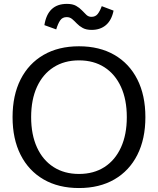

<svg xmlns="http://www.w3.org/2000/svg" viewBox="-20 -952 810 984"><path d="M384.8 11.7Q279.8 11.7 203.4 -32.5Q127 -76.7 85.7 -158.2Q44.4 -239.7 44.4 -351.6Q44.4 -463.9 85.7 -545.2Q127 -626.5 203.4 -670.7Q279.8 -714.8 384.8 -714.8Q489.7 -714.8 566.2 -670.7Q642.6 -626.5 683.8 -545.2Q725.1 -463.9 725.1 -351.6Q725.1 -239.7 683.8 -158.2Q642.6 -76.7 566.2 -32.5Q489.7 11.7 384.8 11.7ZM384.8 -60.5Q460.4 -60.5 515.4 -95.9Q570.3 -131.3 600.1 -196.8Q629.9 -262.2 629.9 -351.6Q629.9 -441.4 600.1 -506.6Q570.3 -571.8 515.4 -607.2Q460.4 -642.6 384.8 -642.6Q309.6 -642.6 254.4 -607.2Q199.2 -571.8 169.4 -506.6Q139.6 -441.4 139.6 -351.6Q139.6 -262.2 169.4 -196.8Q199.2 -131.3 254.4 -95.9Q309.6 -60.5 384.8 -60.5ZM449.7 -798.8Q421.9 -798.8 404.1 -808.6Q386.2 -818.4 373.8 -831.5Q361.3 -844.7 349.6 -854.5Q337.9 -864.3 321.8 -864.3Q299.8 -864.3 288.3 -847.4Q276.9 -830.6 268.1 -801.3L207.5 -823.2Q224.6 -932.1 322.8 -932.1Q352.1 -932.1 369.9 -922.1Q387.7 -912.1 399.9 -898.9Q412.1 -885.7 422.9 -875.7Q433.6 -865.7 448.7 -865.7Q469.2 -865.7 480.7 -880.4Q492.2 -895 501.5 -920.4L562 -897.5Q552.2 -848.6 523.2 -823.7Q494.1 -798.8 449.7 -798.8Z"/></svg>

Font: Schibsted Grotesk
Style: Regular
Weight: 400
Designer: Bakken & Baeck AS, Henrik Kongsvoll
Foundry: Schibsted ASA
Version: Version 1.100; ttfautohint (v1.8.4.7-5d5b);gftools[0.9.25]